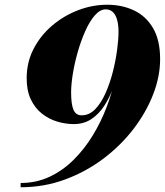

<svg xmlns="http://www.w3.org/2000/svg" viewBox="-20 -780 696 810"><path d="M67 10V-8Q133 -8 189 -34.2Q245 -60.5 290.8 -106Q336.5 -151.5 371.5 -209Q406.5 -266.5 430.2 -329.2Q454 -392 466.2 -453.8Q478.5 -515.5 478.5 -568.5L480 -646Q480 -674.5 474.2 -695.8Q468.5 -717 456.5 -728.8Q444.5 -740.5 426 -740.5Q402 -740.5 380 -715.2Q358 -690 339.8 -649Q321.5 -608 308 -560.8Q294.5 -513.5 287.2 -468.2Q280 -423 280 -390.5Q280 -340 290 -316.8Q300 -293.5 324.5 -293.5Q356.5 -293.5 381.5 -319.2Q406.5 -345 425 -386.5Q443.5 -428 455.8 -476Q468 -524 474 -569Q480 -614 480 -646H500Q500 -619.5 496 -580.8Q492 -542 483 -498Q474 -454 458.2 -411.2Q442.5 -368.5 419.8 -333.5Q397 -298.5 365.2 -277.5Q333.5 -256.5 292 -256.5Q256 -256.5 220.8 -267.2Q185.5 -278 156.5 -301Q127.5 -324 110 -360.8Q92.5 -397.5 92.5 -450Q92.5 -517.5 121.8 -574Q151 -630.5 200.2 -672.2Q249.5 -714 309.8 -737Q370 -760 432 -760Q495 -760 545.5 -736Q596 -712 625.8 -661.2Q655.5 -610.5 655.5 -530.5Q655.5 -457.5 626 -381.5Q596.5 -305.5 542.8 -235.5Q489 -165.5 415.5 -110.2Q342 -55 253.8 -22.5Q165.5 10 67 10Z"/></svg>

Font: Bodoni Moda ExtraBold
Style: Italic
Weight: 800
Italic angle: -13°
Version: Version 2.005